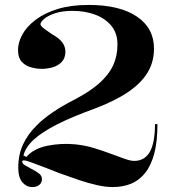

<svg xmlns="http://www.w3.org/2000/svg" viewBox="-20 -743 702 778"><path d="M111 15Q87 15 70.5 -4.5Q54 -24 54 -64Q54 -116 73.5 -158Q93 -200 128 -234Q153 -260 191.5 -286.5Q230 -313 283 -340Q344 -372 382 -405.5Q420 -439 438 -477.5Q456 -516 456 -563Q456 -608 431.5 -638Q407 -668 366 -683.5Q325 -699 273 -699Q233 -699 204 -689.5Q175 -680 159.5 -667Q144 -654 144 -645Q144 -639 155 -630Q166 -621 193 -603Q220 -588 232.5 -571Q245 -554 245 -534Q245 -508 230.5 -492.5Q216 -477 194 -470.5Q172 -464 149 -464Q127 -464 104.5 -470.5Q82 -477 67.5 -493.5Q53 -510 53 -540Q53 -571 70.5 -603Q88 -635 124 -662.5Q160 -690 213.5 -706.5Q267 -723 339 -723Q465 -723 534.5 -676Q604 -629 604 -546Q604 -492 578 -449Q552 -406 499 -370Q446 -334 364 -303Q270 -269 209.5 -238Q149 -207 116.5 -177Q84 -147 75 -113L87 -107Q101 -124 123 -135.5Q145 -147 172.5 -152.5Q200 -158 229 -159.5Q258 -161 286 -158Q325 -154 361 -143Q397 -132 429 -120Q461 -108 485 -99.5Q509 -91 524 -91Q566 -91 587 -127.5Q608 -164 608 -240H618Q618 -169 605 -120.5Q592 -72 568 -42Q544 -12 511 1.5Q478 15 436 15Q408 15 372.5 7Q337 -1 298.5 -14Q260 -27 219 -42Q182 -57 152.5 -68Q123 -79 104 -86Q85 -93 77 -93Q70 -93 70 -89Q70 -80 80 -74Q90 -68 105 -60Q125 -50 137.5 -40.5Q150 -31 150 -16Q150 -3 139.5 6Q129 15 111 15Z"/></svg>

Font: Kalnia Thin Medium
Style: Regular
Weight: 500
Version: Version 1.105